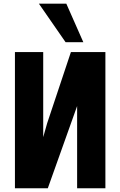

<svg xmlns="http://www.w3.org/2000/svg" viewBox="-20 -1002 640 1022"><path d="M390.5 0V-437.5L234.5 0H59.5V-725H210V-272L231 -346L357.5 -725H541V0ZM187 -982.5H333L423.5 -777.5H329Z"/></svg>

Font: JuliaMono ExtraBold
Style: Regular
Weight: 800
Monospace: yes
Designer: cormullion
Foundry: corm
Version: Version 0.055; ttfautohint (v1.8.4)